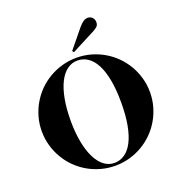

<svg xmlns="http://www.w3.org/2000/svg" viewBox="-158 -1024 1106 1179"><g transform="rotate(-20 395.5 -435.0)"><path d="M749 -332Q749 -283.2 736.3 -238.3Q723.6 -193.4 700.7 -154.1Q677.7 -114.7 645.5 -82.5Q613.3 -50.3 574 -27.3Q534.7 -4.4 489.7 8.3Q444.8 21 396 21Q347.2 21 301.8 8.3Q256.3 -4.4 217 -27.3Q177.7 -50.3 145.5 -82.5Q113.3 -114.7 90.3 -154.1Q67.4 -193.4 54.7 -238.3Q42 -283.2 42 -332Q42 -380.4 54.7 -425Q67.4 -469.7 90.3 -509Q113.3 -548.3 145.5 -580.6Q177.7 -612.8 217 -635.7Q256.3 -658.7 301.8 -671.4Q347.2 -684.1 396 -684.1Q444.8 -684.1 489.7 -671.4Q534.7 -658.7 574 -635.7Q613.3 -612.8 645.5 -580.6Q677.7 -548.3 700.7 -509Q723.6 -469.7 736.3 -425Q749 -380.4 749 -332ZM561 -332Q561 -417 549.1 -479.7Q537.1 -542.5 515.4 -583.7Q493.7 -625 463.1 -645.5Q432.6 -666 396 -666Q358.4 -666 327.9 -643.6Q297.4 -621.1 275.9 -578.1Q254.4 -535.2 242.7 -473.1Q231 -411.1 231 -332Q231 -255.4 242.7 -193.6Q254.4 -131.8 275.9 -88.1Q297.4 -44.4 327.9 -20.8Q358.4 2.9 396 2.9Q432.6 2.9 463.1 -17.6Q493.7 -38.1 515.4 -79.6Q537.1 -121.1 549.1 -184.1Q561 -247.1 561 -332ZM394 -721.2 386.2 -731.9 485.4 -853Q501 -871.6 515.1 -881.3Q529.3 -891.1 544.4 -891.1Q562.5 -891.1 574.5 -878.7Q586.4 -866.2 586.4 -848.1Q586.4 -831.1 577.6 -821.8Q568.8 -812.5 552.2 -803.2Z"/></g></svg>

Font: Purple Purse
Style: Regular
Weight: 400
Designer: Astigmatic (AOETI)
Foundry: Astigmatic (AOETI)
Version: Version 1.000